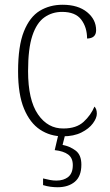

<svg xmlns="http://www.w3.org/2000/svg" viewBox="-20 -563 461 807"><path d="M244 10Q191 10 148.5 -18Q106 -46 81 -106Q56 -166 56 -263Q56 -370 80.5 -431Q105 -492 147 -517.5Q189 -543 243 -543Q308 -543 346 -512Q384 -481 384 -436Q384 -402 346 -401Q346 -448 321.5 -480.5Q297 -513 241 -513Q199 -513 166.5 -490Q134 -467 116 -413Q98 -359 98 -264Q98 -143 139.5 -82.5Q181 -22 247 -23Q301 -23 331.5 -51Q362 -79 377 -115Q387 -105 387 -85Q387 -67 370.5 -44.5Q354 -22 322 -6Q290 10 244 10ZM222 224Q208 224 192.5 222Q177 220 161 215V187Q177 191 190.5 193.5Q204 196 217 196Q248 196 267 180.5Q286 165 286 131Q286 101 266.5 86.5Q247 72 210 68L228 -9H257L243 46Q274 52 298 70Q322 88 322 129Q322 178 294.5 201Q267 224 222 224Z"/></svg>

Font: Noto Serif Georgian SemiCondensed ExtraLight
Style: Regular
Weight: 200
Width: 4
Designer: Monotype Design Team, Akaki Razmadze
Foundry: Google LLC
Version: Version 2.003; ttfautohint (v1.8.4.7-5d5b)